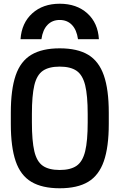

<svg xmlns="http://www.w3.org/2000/svg" viewBox="-20 -999 640 1029"><path d="M300 -979Q391 -979 448 -927.5Q505 -876 510 -789H398Q391 -839 365.5 -865.5Q340 -892 300 -892Q260 -892 234.5 -865.5Q209 -839 202 -789H90Q96 -876 153 -927.5Q210 -979 300 -979ZM300 10Q206 10 148 -24.5Q90 -59 64 -135Q38 -211 38 -335V-395Q38 -519 64 -595Q90 -671 148 -705.5Q206 -740 300 -740Q395 -740 452.5 -705.5Q510 -671 536.5 -595Q563 -519 563 -395V-335Q563 -211 536.5 -135Q510 -59 452.5 -24.5Q395 10 300 10ZM300 -88Q358 -88 390.5 -110.5Q423 -133 436.5 -188.5Q450 -244 450 -343V-388Q450 -487 436.5 -542Q423 -597 390.5 -619.5Q358 -642 300 -642Q242 -642 209.5 -619.5Q177 -597 164 -542Q151 -487 151 -388V-343Q151 -244 164 -188.5Q177 -133 209.5 -110.5Q242 -88 300 -88Z"/></svg>

Font: M PLUS Code Latin Expanded Medium
Style: Regular
Weight: 500
Width: 7
Designer: Coji Morishita
Foundry: UNDERFOREST DESIGN
Version: Version 1.002; ttfautohint (v1.8.3)